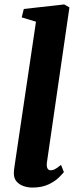

<svg xmlns="http://www.w3.org/2000/svg" viewBox="-20 -837 349 867"><path d="M192 -104.5Q189.5 -87.5 193.8 -77.8Q198 -68 209.5 -68Q217.5 -68 227 -72.5Q236.5 -77 255.5 -92.5L268.5 -60Q262.5 -52 245.5 -35.2Q228.5 -18.5 198.8 -4.2Q169 10 125.5 10Q106.5 10 87 3.5Q67.5 -3 55 -17.2Q42.5 -31.5 42.5 -55Q42.5 -61 43.2 -68Q44 -75 45 -81.8Q46 -88.5 46.5 -92.5L142.5 -739L78 -758.5L87.5 -796.5L270 -817L293.5 -803.5Z"/></svg>

Font: Merriweather 24pt ExtraBold
Style: Italic
Weight: 800
Italic angle: -7.8°
Version: Version 2.101